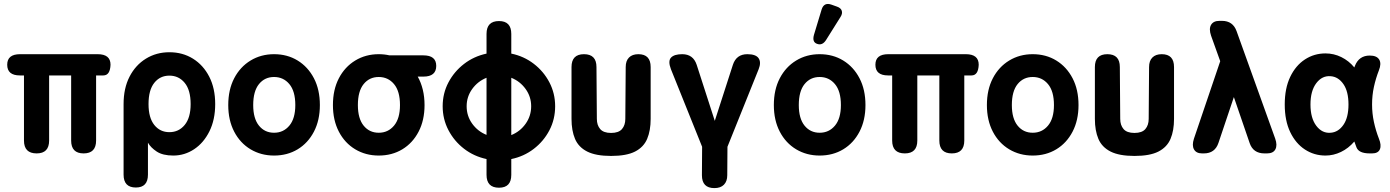

<svg xmlns="http://www.w3.org/2000/svg" viewBox="-20 -787 7132 985"><path d="M168 0Q103 0 103 -66V-400H82Q17 -400 17 -455Q17 -509 83 -509H481Q547 -509 547 -455Q545 -400 510 -400H473V-66Q473 0 409 0Q345 0 345 -66V-400H232V-66Q232 0 168 0Z M677 175Q614 175 614 109V-253Q614 -334 644.5 -393.5Q675 -453 728.5 -486Q782 -519 849 -519Q917 -519 970 -486Q1023 -453 1053.5 -393.5Q1084 -334 1084 -253Q1084 -173 1054.5 -113.5Q1025 -54 976 -21.5Q927 11 869 11Q815 11 784 -9.5Q753 -30 739 -55V109Q739 175 677 175ZM849 -109Q897 -109 927.5 -146Q958 -183 958 -253Q958 -325 927.5 -362Q897 -399 849 -399Q801 -399 771.5 -362Q742 -325 742 -253Q742 -183 771.5 -146Q801 -109 849 -109Z M1386 11Q1319 11 1265.5 -21Q1212 -53 1181.5 -111.5Q1151 -170 1151 -248Q1151 -327 1181.5 -385.5Q1212 -444 1265.5 -476.5Q1319 -509 1386 -509Q1454 -509 1507 -476.5Q1560 -444 1590.5 -385.5Q1621 -327 1621 -248Q1621 -170 1590.5 -111.5Q1560 -53 1507 -21Q1454 11 1386 11ZM1386 -106Q1434 -106 1464.5 -142.5Q1495 -179 1495 -248Q1495 -319 1464.5 -355.5Q1434 -392 1386 -392Q1338 -392 1308.5 -355.5Q1279 -319 1279 -248Q1279 -179 1308.5 -142.5Q1338 -106 1386 -106Z M1923 11Q1856 11 1802.5 -21Q1749 -53 1718.5 -111.5Q1688 -170 1688 -248Q1688 -327 1718.5 -385.5Q1749 -444 1802.5 -476.5Q1856 -509 1923 -509Q1952 -509 1978 -503H2152Q2218 -503 2218 -449Q2218 -394 2152 -394H2123Q2140 -364 2149 -327Q2158 -290 2158 -248Q2158 -170 2127.5 -111.5Q2097 -53 2044 -21Q1991 11 1923 11ZM1923 -106Q1971 -106 2001.5 -142.5Q2032 -179 2032 -248Q2032 -319 2001.5 -355.5Q1971 -392 1923 -392Q1875 -392 1845.5 -355.5Q1816 -319 1816 -248Q1816 -179 1845.5 -142.5Q1875 -106 1923 -106Z M2540 176Q2476 176 2476 110V29Q2411 15 2360.5 -24Q2310 -63 2280.5 -119.5Q2251 -176 2251 -242Q2251 -308 2280.5 -364Q2310 -420 2360.5 -459Q2411 -498 2476 -512V-613Q2476 -679 2540 -679Q2603 -679 2603 -613V-512Q2667 -499 2718 -460Q2769 -421 2798.5 -364.5Q2828 -308 2828 -242Q2828 -175 2798.5 -118.5Q2769 -62 2718 -23Q2667 16 2603 29V110Q2603 176 2540 176ZM2603 -388V-94Q2648 -112 2676.5 -152Q2705 -192 2705 -242Q2705 -291 2676.5 -330.5Q2648 -370 2603 -388ZM2476 -95V-388Q2431 -370 2402.5 -330.5Q2374 -291 2374 -242Q2374 -192 2402.5 -152.5Q2431 -113 2476 -95Z M3115 13Q3037 13 2992.5 -9.5Q2948 -32 2930 -74.5Q2912 -117 2912 -177V-443Q2912 -509 2976 -509Q3040 -509 3040 -443L3042 -177Q3042 -145 3059 -125Q3076 -105 3115 -105Q3154 -105 3171 -125Q3188 -145 3188 -177L3190 -443Q3190 -475 3207 -492Q3224 -509 3255 -509Q3318 -509 3318 -443V-177Q3318 -117 3300 -74.5Q3282 -32 3238 -9.5Q3194 13 3115 13Z M3645 178Q3581 178 3581 112L3582 -34L3422 -432Q3406 -474 3422.5 -491.5Q3439 -509 3480 -509Q3536 -509 3554 -455L3647 -167L3740 -455Q3758 -509 3814 -509Q3858 -509 3872 -488Q3886 -467 3872 -432L3712 -34L3711 112Q3711 143 3694 160.5Q3677 178 3645 178Z M4185 11Q4118 11 4064.5 -21Q4011 -53 3980.5 -111.5Q3950 -170 3950 -248Q3950 -327 3980.5 -385.5Q4011 -444 4064.5 -476.5Q4118 -509 4185 -509Q4253 -509 4306 -476.5Q4359 -444 4389.5 -385.5Q4420 -327 4420 -248Q4420 -170 4389.5 -111.5Q4359 -53 4306 -21Q4253 11 4185 11ZM4185 -106Q4233 -106 4263.5 -142.5Q4294 -179 4294 -248Q4294 -319 4263.5 -355.5Q4233 -392 4185 -392Q4137 -392 4107.5 -355.5Q4078 -319 4078 -248Q4078 -179 4107.5 -142.5Q4137 -106 4185 -106ZM4218 -582Q4199 -552 4172 -562Q4145 -571 4156 -609L4195 -738Q4207 -777 4246 -763L4274 -753Q4294 -746 4298.5 -731.5Q4303 -717 4292 -700Z M4622 0Q4557 0 4557 -66V-400H4536Q4471 -400 4471 -455Q4471 -509 4537 -509H4935Q5001 -509 5001 -455Q4999 -400 4964 -400H4927V-66Q4927 0 4863 0Q4799 0 4799 -66V-400H4686V-66Q4686 0 4622 0Z M5278 11Q5211 11 5157.5 -21Q5104 -53 5073.5 -111.5Q5043 -170 5043 -248Q5043 -327 5073.5 -385.5Q5104 -444 5157.5 -476.5Q5211 -509 5278 -509Q5346 -509 5399 -476.5Q5452 -444 5482.5 -385.5Q5513 -327 5513 -248Q5513 -170 5482.5 -111.5Q5452 -53 5399 -21Q5346 11 5278 11ZM5278 -106Q5326 -106 5356.5 -142.5Q5387 -179 5387 -248Q5387 -319 5356.5 -355.5Q5326 -392 5278 -392Q5230 -392 5200.5 -355.5Q5171 -319 5171 -248Q5171 -179 5200.5 -142.5Q5230 -106 5278 -106Z M5800 13Q5722 13 5677.5 -9.5Q5633 -32 5615 -74.5Q5597 -117 5597 -177V-443Q5597 -509 5661 -509Q5725 -509 5725 -443L5727 -177Q5727 -145 5744 -125Q5761 -105 5800 -105Q5839 -105 5856 -125Q5873 -145 5873 -177L5875 -443Q5875 -475 5892 -492Q5909 -509 5940 -509Q6003 -509 6003 -443V-177Q6003 -117 5985 -74.5Q5967 -32 5923 -9.5Q5879 13 5800 13Z M6147 0Q6117 0 6105.5 -20.5Q6094 -41 6105 -75L6240 -473L6193 -604Q6181 -639 6193 -659.5Q6205 -680 6236 -680H6249Q6305 -680 6324 -627L6522 -76Q6534 -42 6523 -21Q6512 0 6480 0H6467Q6409 0 6391 -53L6310 -289L6231 -54Q6213 0 6156 0Z M6780 11Q6722 11 6674.5 -20Q6627 -51 6599 -109.5Q6571 -168 6571 -251Q6571 -334 6599 -392.5Q6627 -451 6674.5 -482Q6722 -513 6780 -513Q6823 -513 6861.5 -494Q6900 -475 6928 -441Q6929 -443 6929.5 -445Q6930 -447 6931 -449Q6952 -502 7007 -502Q7043 -502 7055.5 -481.5Q7068 -461 7054 -426Q7038 -385 7028.5 -341.5Q7019 -298 7019 -251Q7019 -205 7028.5 -161Q7038 -117 7054 -76Q7068 -42 7059 -21Q7050 0 7019 0H7007Q6951 0 6939 -31Q6934 -46 6928 -61Q6898 -26 6859.5 -7.5Q6821 11 6780 11ZM6807 -106Q6846 -109 6872 -146.5Q6898 -184 6898 -251Q6898 -318 6872 -355.5Q6846 -393 6807 -396Q6763 -400 6733 -360.5Q6703 -321 6703 -251Q6703 -181 6733 -141.5Q6763 -102 6807 -106Z"/></svg>

Font: Zen Maru Gothic Black
Style: Regular
Weight: 900
Designer: Yoshimichi Ohira
Foundry: Positype
Version: Version 1.001